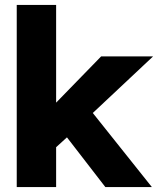

<svg xmlns="http://www.w3.org/2000/svg" viewBox="-20 -760 643 780"><path d="M357 -301 597 0H408L252 -202L208 -162V0H48V-740H208V-343L391 -531H602Z"/></svg>

Font: Our Lexend
Style: Bold
Weight: 700
Designer: Bonnie Shaver-Troup, Thomas Jockin
Foundry: Lexend
Version: Version 1.007